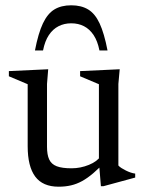

<svg xmlns="http://www.w3.org/2000/svg" viewBox="-20 -695 552 725"><path d="M157.5 -141Q157.5 -110.5 165.8 -92.8Q174 -75 194.2 -67.2Q214.5 -59.5 250 -59.5Q284 -59.5 315.8 -72.5Q347.5 -85.5 360 -105.5L379 -86.5Q354 -59.5 332.2 -41Q310.5 -22.5 290 -11.2Q269.5 0 248 5Q226.5 10 201.5 10Q141.5 10 113 -28.2Q84.5 -66.5 84.5 -143V-377L13.5 -407V-426.5L162 -433.5L157.5 -378ZM361 8 353.5 -83V-377L282.5 -407V-426.5L432 -433.5L427 -378V-70Q431.5 -65 439 -60.2Q446.5 -55.5 455.5 -51Q464.5 -46.5 473.5 -43.5Q482.5 -40.5 490.5 -39.5V-24.5L371 8ZM249 -607Q222.5 -607 201 -596Q179.5 -585 164.5 -562.5Q149.5 -540 142.5 -504.5H112Q124.5 -569.5 142 -606.5Q159.5 -643.5 185.2 -659.2Q211 -675 249 -675Q287 -675 313 -659.2Q339 -643.5 356.2 -606.5Q373.5 -569.5 386 -504.5H355.5Q348.5 -540 333.5 -562.5Q318.5 -585 297.2 -596Q276 -607 249 -607Z"/></svg>

Font: Newsreader 16pt
Style: Regular
Weight: 400
Designer: Hugues Gentile
Foundry: Production Type
Version: Version 1.003